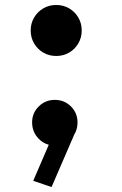

<svg xmlns="http://www.w3.org/2000/svg" viewBox="-20 -572 490 772"><path d="M206.1 -346.9Q177.4 -346.9 154 -360.5Q130.7 -374.1 117.1 -397.4Q103.4 -420.7 103.4 -449.4Q103.4 -478.1 117.1 -501.4Q130.7 -524.7 154 -538.4Q177.2 -552 205.9 -552Q234.6 -552 258 -538.4Q281.3 -524.7 294.9 -501.5Q308.6 -478.2 308.6 -449.5Q308.6 -420.8 294.9 -397.5Q281.3 -374.1 258 -360.5Q234.8 -346.9 206.1 -346.9ZM200.4 13Q162.3 13 135.7 -14Q109.1 -41.1 109.1 -80.1Q109.1 -117.4 135.7 -143.9Q162.3 -170.4 200.4 -170.4Q239 -170.4 265.4 -143.9Q291.7 -117.4 291.7 -80.1Q291.7 -41.1 265.4 -14Q239 13 200.4 13ZM194.4 -32.6 280 -34.4 187.3 180.1 113.6 155Z"/></svg>

Font: League Mono Thin Condensed
Style: Regular
Weight: 100
Width: 1
Designer: Tyler Finck
Foundry: The League of Moveable Type / Tyler Finck
Version: Version 2.300;RELEASE